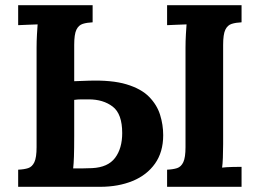

<svg xmlns="http://www.w3.org/2000/svg" viewBox="-20 -720 1001 740"><path d="M50 0V-66Q73 -67 88.5 -72Q104 -77 112.5 -95Q121 -113 121 -153V-536Q121 -563 122.5 -588Q124 -613 125 -626Q109 -625 85 -624.5Q61 -624 50 -623V-700H337V-634Q315 -633 299 -628Q283 -623 274.5 -605.5Q266 -588 266 -547V-407L321 -409Q411 -412 467.5 -395Q524 -378 554.5 -347Q585 -316 597 -277.5Q609 -239 609 -199Q609 -134 577.5 -89.5Q546 -45 491 -22.5Q436 0 366 0ZM624 0V-66Q647 -67 662.5 -72Q678 -77 686.5 -95Q695 -113 695 -153V-536Q695 -563 696.5 -588Q698 -613 699 -626Q683 -625 659 -624.5Q635 -624 624 -623V-700H911V-634Q889 -633 873 -628Q857 -623 848.5 -605.5Q840 -588 840 -547V-164Q840 -137 839 -112Q838 -87 836 -74Q852 -76 876.5 -76.5Q901 -77 911 -77V0ZM262 -71Q280 -71 298.5 -71Q317 -71 335 -72Q396 -75 423.5 -111.5Q451 -148 451 -207Q451 -281 414.5 -309Q378 -337 322 -337Q308 -337 294 -337Q280 -337 266 -335Q266 -248 266 -196.5Q266 -145 265 -116.5Q264 -88 262 -71Z"/></svg>

Font: Lora
Style: Bold
Weight: 700
Designer: Olga Karpushina, Alexei Vanyashin (Cyrillic)
Foundry: Cyreal
Version: Version 3.006; ttfautohint (v1.8.4.7-5d5b);gftools[0.9.30]